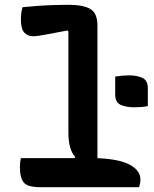

<svg xmlns="http://www.w3.org/2000/svg" viewBox="-20 -780 640 800"><path d="M67 -121H291L293 -126Q265 -158 265 -227V-649L261 -653Q203 -642 168.5 -635.5Q134 -629 117 -629Q95 -629 81 -644.5Q67 -660 67 -700Q67 -727 74 -750Q103 -753 137.5 -755.5Q172 -758 206 -759Q240 -760 265 -760Q327 -760 356.5 -742.5Q386 -725 386 -674V-121Q479 -117 522 -93Q565 -69 565 -33Q565 -15 559 0H148Q96 0 79.5 -19Q63 -38 63 -84Q63 -105 67 -121ZM596 -338Q583 -335 567.5 -334Q552 -333 539 -333Q506 -333 483 -343Q460 -353 460 -387V-461Q490 -466 517 -466Q551 -466 573.5 -455.5Q596 -445 596 -412Z"/></svg>

Font: Recursive Mn Csl St SmB
Style: Regular
Weight: 600
Monospace: yes
Version: Version 1.079;hotconv 1.0.112;makeotfexe 2.5.65598; ttfautoh